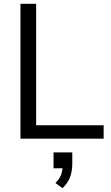

<svg xmlns="http://www.w3.org/2000/svg" viewBox="-20 -725 580 1004"><path d="M87 0V-705H169V-70H522V0ZM358 72V130Q358 170 346.5 201Q335 232 307 259L270 232Q289 213 297 194.5Q305 176 307 155H260V72Z"/></svg>

Font: wassup Sans
Style: Regular
Weight: 400
Version: Version 2.001